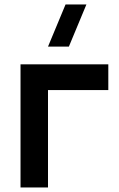

<svg xmlns="http://www.w3.org/2000/svg" viewBox="-20 -822 520 842"><path d="M359 -802.5 282 -617.5H190.5L267.5 -802.5ZM70 0V-540H455V-427H190.5V0Z"/></svg>

Font: Vortex Mix
Style: Bold
Weight: 700
Designer: Mikhail Sharanda
Foundry: Mikhail Sharanda
Version: Version 4.504;Glyphs 3.1.2 (3151)